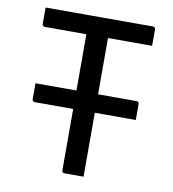

<svg xmlns="http://www.w3.org/2000/svg" viewBox="-79 -770 759 840"><g transform="rotate(10 300.0 -350.0)"><path d="M70 -366H519Q524 -366 527 -363Q530 -360 530 -355Q530 -337 530 -319.5Q530 -302 530 -284H81Q78 -284 75.5 -285.5Q73 -287 71.5 -289.5Q70 -292 70 -295Q70 -313 70 -330.5Q70 -348 70 -366ZM56 -700H533Q538 -700 541 -697Q544 -694 544 -689Q544 -669 544 -653Q544 -637 544 -616H67Q64 -616 61.5 -617.5Q59 -619 57.5 -621.5Q56 -624 56 -627Q56 -648 56 -664Q56 -680 56 -700ZM348 0Q327 0 306 0Q285 0 263 0Q258 0 255 -3Q252 -6 252 -11Q252 -93 252 -173Q252 -253 252 -333.5Q252 -414 252 -494Q252 -574 252 -656H356L348 -637Q348 -613 348 -587Q348 -561 348 -536Q348 -511 348 -486Q348 -422 348 -358.5Q348 -295 348 -231Q348 -167 348 -99Q348 -73 348 -48Q348 -23 348 0Z"/></g></svg>

Font: Recursive Monospace
Style: Regular
Weight: 400
Version: Version 1.047